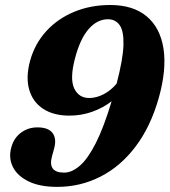

<svg xmlns="http://www.w3.org/2000/svg" viewBox="-20 -734 678 768"><path d="M209 13.5Q140.5 13.5 96.2 -7.5Q52 -28.5 33.5 -62.5Q15 -96.5 23 -135Q31.5 -177.5 61 -201Q90.5 -224.5 129.5 -224.5Q174 -224.5 190.8 -201.2Q207.5 -178 196 -138L188 -109Q170 -43.5 236.5 -43.5Q267.5 -43.5 299.5 -71.2Q331.5 -99 363.2 -161.5Q395 -224 426.5 -329Q392.5 -302.5 349 -287Q305.5 -271.5 257.5 -271.5Q194 -271.5 152.5 -298.8Q111 -326 96.8 -375.5Q82.5 -425 100.5 -491.5Q119.5 -559.5 165.2 -609.5Q211 -659.5 276.8 -686.8Q342.5 -714 421 -714Q512.5 -714 566.8 -668.5Q621 -623 634 -539.5Q647 -456 615 -342Q582.5 -227.5 522.5 -148Q462.5 -68.5 382 -27.5Q301.5 13.5 209 13.5ZM280 -500.5Q258.5 -419 276.8 -380.5Q295 -342 337 -342Q365.5 -342 394.8 -357.2Q424 -372.5 446.5 -399.5Q472 -497 473.8 -553.2Q475.5 -609.5 458.8 -633.2Q442 -657 411.5 -657Q369 -657 334.8 -618Q300.5 -579 280 -500.5Z"/></svg>

Font: Fraunces 72pt Soft
Style: Bold Italic
Weight: 700
Italic angle: -16°
Version: Version 1.000;[b76b70a41]